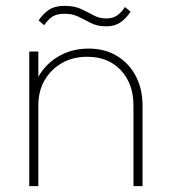

<svg xmlns="http://www.w3.org/2000/svg" viewBox="-20 -636 577 656"><path d="M436 0V-275Q436 -350 393 -396Q350 -442 278 -442Q229 -442 191.5 -420.5Q154 -399 132.5 -362Q111 -325 111 -276L90 -288Q90 -340 115.5 -381Q141 -422 184.5 -446Q228 -470 283 -470Q338 -470 379.5 -445Q421 -420 444 -376Q467 -332 467 -275V0ZM80 0V-460H111V0ZM343 -546Q313 -546 291.5 -557Q270 -568 249 -578.5Q228 -589 201 -589Q173 -589 158 -578.5Q143 -568 131 -550L112 -566Q126 -588 146.5 -602Q167 -616 201 -616Q234 -616 256.5 -605.5Q279 -595 299 -584Q319 -573 343 -573Q366 -573 380.5 -583.5Q395 -594 407 -612L426 -596Q412 -574 392 -560Q372 -546 343 -546Z"/></svg>

Font: Outfit Thin Thin
Style: Regular
Weight: 250
Version: Version 1.100;gftools[0.9.27]